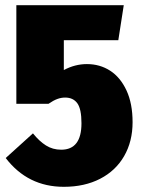

<svg xmlns="http://www.w3.org/2000/svg" viewBox="-20 -700 552 740"><path d="M436 -545H226V-430Q269 -453 315 -453Q365 -453 404.5 -427.5Q444 -402 467.5 -351.5Q491 -301 491 -229Q491 -155 458.5 -98.5Q426 -42 366 -11Q306 20 226 20Q87 20 2 -91L107 -186Q131 -156 157 -139.5Q183 -123 216 -123Q294 -123 294 -225Q294 -280 278 -302Q262 -324 231 -324Q216 -324 201 -318.5Q186 -313 167 -300H43V-680H457Z"/></svg>

Font: Fira Sans Condensed Black
Style: Regular
Weight: 900
Width: 3
Designer: Carrois Corporate & Edenspiekermann AG
Foundry: Carrois Corporate GbR & Edenspiekermann AG
Version: Version 4.203